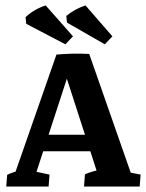

<svg xmlns="http://www.w3.org/2000/svg" viewBox="-20 -684 536 704"><path d="M307.1 -486.3 461.9 -43.5 433.6 -55.7 495.6 -43.9 492.2 0H288.1L291.5 -44.9Q313 -54.7 347.2 -61.5L337.4 -48.3L206.5 -453.1L187 -483.9Q212.9 -486.3 243.9 -487.1Q274.9 -487.8 307.1 -486.3ZM253.9 -483.4 110.4 -43.5 99.1 -57.1 161.6 -43.9 158.2 0H2.9L6.3 -43Q15.6 -47.9 30.8 -52.7Q45.9 -57.6 64 -61.5L33.2 -43.5L187 -483.9ZM102.5 -129.4 118.7 -189.9H353.5L370.1 -129.4ZM219.7 -521.5 76.2 -596.7 73.7 -621.1Q105 -650.4 147.5 -664.1L247.6 -550.8ZM364.3 -521.5 225.6 -601.1 223.1 -625.5Q254.4 -651.4 293.5 -664.1L392.1 -550.8Z"/></svg>

Font: Markazi Text
Style: Regular
Weight: 400
Designer: Borna Izadpanah (Arabic designer), Fiona Ross (Arabic design director) and Florian Runge (Latin designer)
Foundry: Borna Izadpanah and Florian Runge
Version: Version 1.000